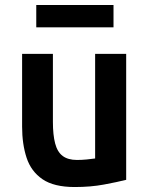

<svg xmlns="http://www.w3.org/2000/svg" viewBox="-20 -741 600 773"><path d="M281 12Q197 12 151 -19.5Q105 -51 87 -106Q69 -161 69 -231V-524H193V-250Q193 -198 202 -163.5Q211 -129 232.5 -113Q254 -97 290 -97Q309 -97 329.5 -99Q350 -101 363 -103V-524H488V-17Q452 -8 398.5 2Q345 12 281 12ZM126 -631V-721H437V-631Z"/></svg>

Font: Ubuntu Sans Mono SemiBold
Style: Regular
Weight: 600
Monospace: yes
Designer: Dalton Maag Ltd
Foundry: Dalton Maag Ltd
Version: Version 1.006